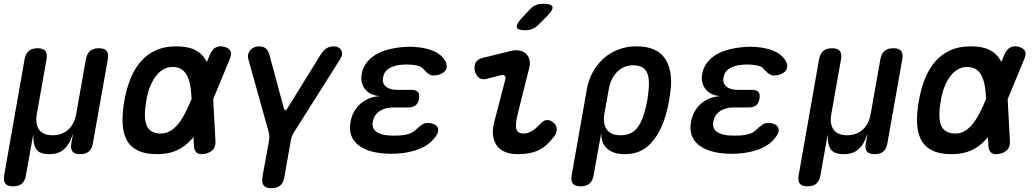

<svg xmlns="http://www.w3.org/2000/svg" viewBox="-42 -805 5462 1015"><path d="M27 180Q-2 180 -13.5 166Q-25 152 -20 122L88 -492Q94 -522 110.5 -536Q127 -550 156.5 -550Q186 -550 197.5 -536Q209 -522 204 -492L153 -204Q143 -150 164.5 -120Q186 -90 236 -90Q286 -90 319 -120Q352 -150 361 -204L412 -492Q418 -522 434.5 -536Q451 -550 480.5 -550Q510 -550 521.5 -536Q533 -522 528 -492L449 -47Q444 -18 427.5 -4Q411 10 382 10Q353 10 341.5 -4Q330 -18 335 -47L342 -85Q344 -95 343 -95Q343 -95 343 -95Q342 -95 339 -85Q324 -40 295.5 -15Q267 10 217.5 10Q168 10 150.5 -15Q133 -40 134 -85V-95L132 -85L95 122Q90 152 73.5 166Q57 180 27 180Z M1097 -59Q1098 -31 1085 -15Q1072 1 1043 8Q1014 14 999.5 3.5Q985 -7 983 -35L981 -80Q975 -73 968 -66Q936 -30 892.5 -10Q849 10 788 10Q725 10 685.5 -10Q646 -30 627 -66.5Q608 -103 606 -154.5Q604 -206 615 -270Q626 -334 647 -387Q668 -440 701 -478.5Q734 -517 780.5 -538.5Q827 -560 889 -560Q950 -560 987 -542Q1024 -524 1044 -491Q1048 -485 1052 -478L1067 -515Q1079 -543 1097.5 -553.5Q1116 -564 1142 -558Q1169 -551 1176.5 -535Q1184 -519 1172 -491L1085 -281ZM971 -282Q969 -321 964 -352Q958 -384 946.5 -406Q935 -428 916.5 -439.5Q898 -451 870 -451Q843 -451 820.5 -437.5Q798 -424 780.5 -400.5Q763 -377 750 -343.5Q737 -310 731 -270Q724 -231 724 -199Q724 -167 732 -145Q740 -123 759 -111Q778 -99 807 -99Q836 -99 859 -113Q882 -127 901.5 -151.5Q921 -176 938 -210Q955 -243 971 -282Z M1393 190Q1364 190 1352.5 176Q1341 162 1345 132L1380 -60Q1382 -74 1381.5 -87Q1381 -100 1377 -112L1270 -495Q1267 -509 1270.5 -520.5Q1274 -532 1282 -541Q1290 -550 1302 -555Q1314 -560 1326 -560Q1348 -560 1361.5 -550.5Q1375 -541 1382 -516L1458 -235Q1461 -222 1466 -222Q1471 -222 1479 -235L1653 -516Q1669 -541 1685.5 -550.5Q1702 -560 1724 -560Q1736 -560 1746 -555Q1756 -550 1761.5 -541Q1767 -532 1766.5 -520.5Q1766 -509 1758 -495L1516 -112Q1508 -100 1502.5 -87Q1497 -74 1495 -60L1461 132Q1456 162 1439 176Q1422 190 1393 190Z M2314 -478Q2321 -464 2319.5 -450.5Q2318 -437 2308.5 -427.5Q2299 -418 2283.5 -412Q2268 -406 2247 -406Q2239 -406 2233 -409Q2227 -412 2221 -416Q2215 -420 2209.5 -426Q2204 -432 2197 -439Q2189 -450 2173 -455.5Q2157 -461 2133 -463Q2120 -464 2108 -464Q2096 -464 2084 -463Q2042 -460 2015 -443.5Q1988 -427 1983 -396Q1977 -366 1997.5 -348Q2018 -330 2059 -330H2134Q2158 -330 2167.5 -318.5Q2177 -307 2173 -283Q2169 -259 2155 -248Q2141 -237 2117 -237H2038Q1993 -237 1964 -217Q1935 -197 1929 -162Q1923 -128 1945.5 -110Q1968 -92 2012 -89Q2027 -88 2042.5 -88Q2058 -88 2073 -89Q2102 -91 2123 -98.5Q2144 -106 2158 -121Q2166 -128 2173 -134Q2180 -140 2186.5 -144.5Q2193 -149 2200.5 -152Q2208 -155 2217 -155Q2237 -155 2251 -149Q2265 -143 2270.5 -133.5Q2276 -124 2274 -110.5Q2272 -97 2260 -82Q2231 -41 2178.5 -19Q2126 3 2057 7Q2042 8 2026.5 8Q2011 8 1996 7Q1947 4 1910 -8Q1873 -20 1848 -41.5Q1823 -63 1813.5 -93Q1804 -123 1811 -160Q1821 -219 1863 -256Q1905 -293 1967 -297Q1915 -300 1888.5 -333Q1862 -366 1870 -414Q1876 -447 1895 -472.5Q1914 -498 1944 -516Q1974 -534 2013.5 -544Q2053 -554 2100 -557Q2113 -558 2125 -558Q2137 -558 2149 -557Q2212 -553 2254 -533.5Q2296 -514 2314 -478Z M2530 -388Q2506 -382 2490 -394Q2474 -406 2468 -432Q2463 -458 2473 -475Q2483 -492 2510 -499L2656 -535Q2684 -542 2705.5 -537.5Q2727 -533 2740 -520Q2753 -507 2757.5 -487Q2762 -467 2755 -443L2697 -211Q2688 -176 2686 -154.5Q2684 -133 2688.5 -121Q2693 -109 2702 -104Q2711 -99 2724 -99Q2749 -99 2771 -113Q2793 -127 2814 -150Q2832 -170 2849.5 -170.5Q2867 -171 2884 -157Q2901 -142 2901.5 -122Q2902 -102 2887 -83Q2868 -58 2848 -40Q2828 -22 2805 -11Q2782 0 2755 5Q2728 10 2694 10Q2658 10 2630 -1Q2602 -12 2585.5 -34Q2569 -56 2564.5 -88.5Q2560 -121 2572 -165L2629 -384Q2633 -397 2626.5 -404Q2620 -411 2608 -408ZM2806 -676Q2790 -659 2772.5 -652Q2755 -645 2735 -645Q2695 -645 2690 -660Q2685 -675 2715 -708L2756 -752Q2774 -772 2791.5 -778.5Q2809 -785 2832 -785Q2874 -785 2878.5 -769Q2883 -753 2852 -722Z M3028 180Q2998 180 2986.5 166Q2975 152 2980 122L3060 -331Q3069 -383 3092.5 -425Q3116 -467 3150 -497Q3184 -527 3228 -543.5Q3272 -560 3322 -560Q3423 -560 3467 -504Q3511 -448 3505 -351Q3502 -313 3495.5 -275Q3489 -237 3478 -199Q3450 -102 3397.5 -46Q3345 10 3261 10Q3199 10 3166.5 -20.5Q3134 -51 3137 -105L3096 122Q3091 152 3074 166Q3057 180 3028 180ZM3238 -90Q3289 -90 3318 -119.5Q3347 -149 3363 -204Q3374 -240 3380 -275.5Q3386 -311 3388 -346Q3392 -401 3373 -430.5Q3354 -460 3304 -460Q3279 -460 3257.5 -450.5Q3236 -441 3219.5 -424Q3203 -407 3191.5 -382.5Q3180 -358 3175 -326L3153 -204Q3144 -150 3166 -120Q3188 -90 3238 -90Z M4114 -478Q4121 -464 4119.5 -450.5Q4118 -437 4108.5 -427.5Q4099 -418 4083.5 -412Q4068 -406 4047 -406Q4039 -406 4033 -409Q4027 -412 4021 -416Q4015 -420 4009.5 -426Q4004 -432 3997 -439Q3989 -450 3973 -455.5Q3957 -461 3933 -463Q3920 -464 3908 -464Q3896 -464 3884 -463Q3842 -460 3815 -443.5Q3788 -427 3783 -396Q3777 -366 3797.5 -348Q3818 -330 3859 -330H3934Q3958 -330 3967.5 -318.5Q3977 -307 3973 -283Q3969 -259 3955 -248Q3941 -237 3917 -237H3838Q3793 -237 3764 -217Q3735 -197 3729 -162Q3723 -128 3745.5 -110Q3768 -92 3812 -89Q3827 -88 3842.5 -88Q3858 -88 3873 -89Q3902 -91 3923 -98.5Q3944 -106 3958 -121Q3966 -128 3973 -134Q3980 -140 3986.5 -144.5Q3993 -149 4000.5 -152Q4008 -155 4017 -155Q4037 -155 4051 -149Q4065 -143 4070.5 -133.5Q4076 -124 4074 -110.5Q4072 -97 4060 -82Q4031 -41 3978.5 -19Q3926 3 3857 7Q3842 8 3826.5 8Q3811 8 3796 7Q3747 4 3710 -8Q3673 -20 3648 -41.5Q3623 -63 3613.5 -93Q3604 -123 3611 -160Q3621 -219 3663 -256Q3705 -293 3767 -297Q3715 -300 3688.5 -333Q3662 -366 3670 -414Q3676 -447 3695 -472.5Q3714 -498 3744 -516Q3774 -534 3813.5 -544Q3853 -554 3900 -557Q3913 -558 3925 -558Q3937 -558 3949 -557Q4012 -553 4054 -533.5Q4096 -514 4114 -478Z M4227 180Q4198 180 4186.5 166Q4175 152 4180 122L4288 -492Q4294 -522 4310.5 -536Q4327 -550 4356.5 -550Q4386 -550 4397.5 -536Q4409 -522 4404 -492L4353 -204Q4343 -150 4364.5 -120Q4386 -90 4436 -90Q4486 -90 4519 -120Q4552 -150 4561 -204L4612 -492Q4618 -522 4634.5 -536Q4651 -550 4680.5 -550Q4710 -550 4721.5 -536Q4733 -522 4728 -492L4649 -47Q4644 -18 4627.5 -4Q4611 10 4582 10Q4553 10 4541.5 -4Q4530 -18 4535 -47L4542 -85Q4544 -95 4543 -95Q4543 -95 4543 -95Q4542 -95 4539 -85Q4524 -40 4495.5 -15Q4467 10 4417.5 10Q4368 10 4350.5 -15Q4333 -40 4334 -85V-95L4332 -85L4295 122Q4290 152 4273.5 166Q4257 180 4227 180Z M5297 -59Q5298 -31 5285 -15Q5272 1 5243 8Q5214 14 5199.5 3.5Q5185 -7 5183 -35L5181 -80Q5175 -73 5168 -66Q5136 -30 5092.5 -10Q5049 10 4988 10Q4925 10 4885.5 -10Q4846 -30 4827 -66.5Q4808 -103 4806 -154.5Q4804 -206 4815 -270Q4826 -334 4847 -387Q4868 -440 4901 -478.5Q4934 -517 4980.5 -538.5Q5027 -560 5089 -560Q5150 -560 5187 -542Q5224 -524 5244 -491Q5248 -485 5252 -478L5267 -515Q5279 -543 5297.5 -553.5Q5316 -564 5342 -558Q5369 -551 5376.5 -535Q5384 -519 5372 -491L5285 -281ZM5171 -282Q5169 -321 5164 -352Q5158 -384 5146.5 -406Q5135 -428 5116.5 -439.5Q5098 -451 5070 -451Q5043 -451 5020.5 -437.5Q4998 -424 4980.5 -400.5Q4963 -377 4950 -343.5Q4937 -310 4931 -270Q4924 -231 4924 -199Q4924 -167 4932 -145Q4940 -123 4959 -111Q4978 -99 5007 -99Q5036 -99 5059 -113Q5082 -127 5101.5 -151.5Q5121 -176 5138 -210Q5155 -243 5171 -282Z"/></svg>

Font: Maple Mono SemiBold
Style: Italic
Weight: 600
Italic angle: -10°
Monospace: yes
Designer: subframe7536
Version: Version 7.000